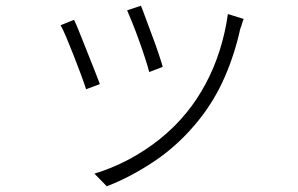

<svg xmlns="http://www.w3.org/2000/svg" viewBox="-20 -585 1040 669"><path d="M471 -565Q477 -551 487.5 -522Q498 -493 510.5 -460Q523 -427 533 -397Q543 -367 547 -352L500 -334Q496 -350 486.5 -379.5Q477 -409 465 -442.5Q453 -476 441.5 -504.5Q430 -533 423 -549ZM829 -519Q825 -509 822.5 -500Q820 -491 817 -484Q798 -397 763 -316.5Q728 -236 673 -167Q604 -81 519 -24Q434 33 352 64L309 20Q369 2 427 -28.5Q485 -59 537.5 -101Q590 -143 631 -194Q667 -238 696.5 -293Q726 -348 745.5 -409.5Q765 -471 774 -536ZM238 -516Q245 -502 256.5 -473Q268 -444 282 -409Q296 -374 308.5 -342.5Q321 -311 328 -292L280 -274Q274 -293 262 -325.5Q250 -358 236 -393.5Q222 -429 210 -457.5Q198 -486 191 -497Z"/></svg>

Font: Noto Sans JP Thin Light
Style: Regular
Weight: 300
Version: Version 2.004-H2;hotconv 1.0.118;makeotfexe 2.5.65603